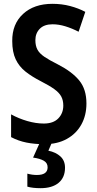

<svg xmlns="http://www.w3.org/2000/svg" viewBox="-20 -744 508 1004"><path d="M432 -203Q432 -141 405.5 -93Q379 -45 329.5 -17.5Q280 10 212 10Q161 10 118.5 1.5Q76 -7 38 -27V-146Q78 -124 123 -111Q168 -98 209 -98Q259 -98 285 -125Q311 -152 311 -192Q311 -219 300.5 -239Q290 -259 264.5 -277.5Q239 -296 194 -319Q147 -343 113.5 -369.5Q80 -396 62 -434Q44 -472 44 -529Q43 -618 100.5 -671Q158 -724 254 -724Q303 -724 346.5 -712.5Q390 -701 426 -682L391 -578Q356 -596 321.5 -606.5Q287 -617 255 -617Q211 -617 188 -593.5Q165 -570 165 -534Q165 -505 175.5 -485Q186 -465 211.5 -447.5Q237 -430 283 -407Q357 -369 394.5 -323Q432 -277 432 -203ZM320 133Q320 184 286.5 212Q253 240 192 240Q150 240 123 232V164Q148 171 173 171Q229 171 229 131Q229 108 209 96.5Q189 85 153 80L189 0H252L233 44Q272 52 296 74Q320 96 320 133Z"/></svg>

Font: Noto Sans Georgian Condensed SemiBold
Style: Regular
Weight: 600
Width: 3
Designer: Monotype Design Team, Akaki Razmadze
Foundry: Google LLC
Version: Version 2.005; ttfautohint (v1.8.4.7-5d5b)